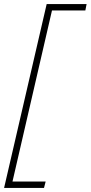

<svg xmlns="http://www.w3.org/2000/svg" viewBox="-38 -750 443 938"><path d="M379 -699H216L23 137H185L177 168H-18L190 -730H385Z"/></svg>

Font: Kantumruy Pro ExtraLight
Style: Italic
Weight: 250
Italic angle: -13°
Version: Version 1.002